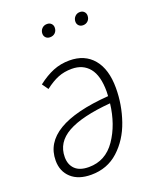

<svg xmlns="http://www.w3.org/2000/svg" viewBox="-138 -814 742 907"><g transform="rotate(-20 232.5 -360.5)"><path d="M412 -336Q412 -252 384.5 -172.5Q357 -93 300.5 -41.5Q244 10 163 10Q99 10 63 -23Q27 -56 27 -110Q27 -287 364 -312Q365 -320 365 -335Q365 -415 333.5 -453.5Q302 -492 246 -492Q208 -492 177 -479.5Q146 -467 111 -440L89 -471Q129 -502 167 -517.5Q205 -533 249 -533Q326 -533 369 -481.5Q412 -430 412 -336ZM361 -277Q216 -265 144.5 -225Q73 -185 73 -111Q73 -73 96 -50.5Q119 -28 165 -28Q249 -28 299 -101Q349 -174 361 -277ZM173 -695Q173 -710 183 -720.5Q193 -731 209 -731Q222 -731 230 -723Q238 -715 238 -703Q238 -687 228 -677Q218 -667 202 -667Q189 -667 181 -675Q173 -683 173 -695ZM339 -695Q339 -710 349 -720.5Q359 -731 374 -731Q387 -731 395 -723Q403 -715 403 -703Q403 -687 393 -677Q383 -667 368 -667Q355 -667 347 -675Q339 -683 339 -695Z"/></g></svg>

Font: Fira Sans Condensed ExtraLight
Style: Italic
Weight: 275
Width: 3
Italic angle: -8°
Designer: Carrois Corporate & Edenspiekermann AG
Foundry: Carrois Corporate GbR & Edenspiekermann AG
Version: Version 4.203